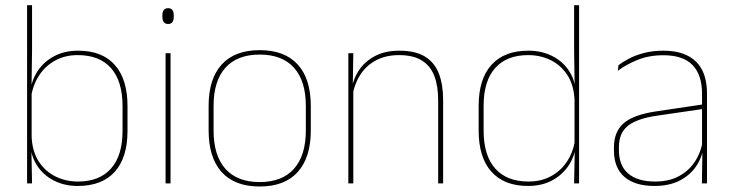

<svg xmlns="http://www.w3.org/2000/svg" viewBox="-20 -684 2730 716"><path d="M270 9.5Q220 9.5 180.2 -11Q140.5 -31.5 117 -68.5Q93.5 -105.5 93 -155.5H87L98 -172Q101 -117.5 125.2 -80.8Q149.5 -44 187.8 -25.5Q226 -7 271 -7Q351 -7 394 -55.5Q437 -104 437 -196V-288.5Q437 -381 394.2 -429.8Q351.5 -478.5 269.5 -478.5Q223.5 -478.5 187 -459Q150.5 -439.5 127 -404.5Q103.5 -369.5 96 -323L87 -341.5H92.5Q97.5 -384 120.2 -418.8Q143 -453.5 181.5 -474.2Q220 -495 271.5 -495Q361 -495 408.2 -441.8Q455.5 -388.5 455.5 -288.5V-196Q455.5 -96 407.8 -43.2Q360 9.5 270 9.5ZM99.5 0H81V-664.5H99.5V-494.5L97.5 -356L98 -346.5V-138L97 -130.5Z M616 0H597.5V-485.5H616ZM607 -594.5Q596.5 -594.5 591 -601.2Q585.5 -608 585.5 -622V-626.5Q585.5 -640 591 -646.8Q596.5 -653.5 607 -653.5Q617.5 -653.5 622.8 -646.8Q628 -640 628 -626.5V-622Q628 -608 622.8 -601.2Q617.5 -594.5 607 -594.5Z M948.5 11.5Q855 11.5 806.5 -42.5Q758 -96.5 758 -197.5V-289Q758 -390 806.8 -443.5Q855.5 -497 948.5 -497Q1041.5 -497 1090.2 -443.5Q1139 -390 1139 -289V-197.5Q1139 -96.5 1090.2 -42.5Q1041.5 11.5 948.5 11.5ZM948.5 -5Q1032 -5 1076.2 -54.5Q1120.5 -104 1120.5 -197.5V-289Q1120.5 -382 1076.5 -431.2Q1032.5 -480.5 948.5 -480.5Q864.5 -480.5 820.5 -431.2Q776.5 -382 776.5 -289V-197.5Q776.5 -104 820.5 -54.5Q864.5 -5 948.5 -5Z M1632.5 0H1614V-310Q1614 -363 1599.8 -400.5Q1585.5 -438 1553.5 -458.2Q1521.5 -478.5 1468 -478.5Q1418.5 -478.5 1381.8 -458.8Q1345 -439 1323 -404.2Q1301 -369.5 1294 -325L1285 -344H1290.5Q1295 -385 1316.8 -419.2Q1338.5 -453.5 1377 -474.2Q1415.5 -495 1469 -495Q1529.5 -495 1565.2 -472.8Q1601 -450.5 1616.8 -409.2Q1632.5 -368 1632.5 -311ZM1297.5 0H1279V-485.5H1297.5L1295.5 -358.5H1297.5Z M1949 9.5Q1860 9.5 1812.5 -43.8Q1765 -97 1765 -197V-289.5Q1765 -389.5 1812.8 -442.2Q1860.5 -495 1950.5 -495Q2000.5 -495 2040.5 -474.5Q2080.5 -454 2103.8 -417Q2127 -380 2127.5 -330H2133.5L2122.5 -313.5Q2119.5 -368.5 2095.2 -405Q2071 -441.5 2033 -460Q1995 -478.5 1949.5 -478.5Q1869.5 -478.5 1826.5 -430.2Q1783.5 -382 1783.5 -289.5V-197Q1783.5 -104.5 1826.5 -55.8Q1869.5 -7 1951 -7Q1997.5 -7 2034 -26.5Q2070.5 -46 2094 -81Q2117.5 -116 2124.5 -162.5L2133.5 -144H2128Q2123.5 -101.5 2100.5 -66.8Q2077.5 -32 2039 -11.2Q2000.5 9.5 1949 9.5ZM2139.5 0H2121L2123.5 -130.5L2122.5 -138V-346.5L2123 -356L2121 -494.5V-664.5H2139.5Z M2616.5 0H2597.5L2599.5 -128L2598 -131.5V-292V-334.5Q2598 -404.5 2562.8 -441.2Q2527.5 -478 2454 -478Q2399.5 -478 2356.5 -460.2Q2313.5 -442.5 2284 -420L2286.5 -441Q2302 -453 2325.8 -465.5Q2349.5 -478 2381.8 -486.5Q2414 -495 2454 -495Q2495.5 -495 2526 -484.2Q2556.5 -473.5 2576.8 -453Q2597 -432.5 2606.8 -402.8Q2616.5 -373 2616.5 -335ZM2420.5 9.5Q2348 9.5 2308.8 -24.2Q2269.5 -58 2269.5 -123V-134.5Q2269.5 -192.5 2305.5 -224.2Q2341.5 -256 2426 -268.5L2607 -295.5L2607.5 -278.5L2429.5 -252.5Q2354.5 -241.5 2321.2 -214.5Q2288 -187.5 2288 -135.5V-124Q2288 -66.5 2322.8 -36.8Q2357.5 -7 2423 -7Q2475 -7 2512.2 -27.2Q2549.5 -47.5 2572 -82.2Q2594.5 -117 2601 -160.5L2610.5 -142H2604.5Q2600.5 -102.5 2578.5 -67.8Q2556.5 -33 2517 -11.8Q2477.5 9.5 2420.5 9.5Z"/></svg>

Font: Anek Devanagari Medium Thin
Style: Regular
Weight: 250
Version: Version 1.003